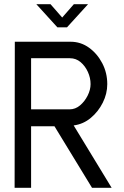

<svg xmlns="http://www.w3.org/2000/svg" viewBox="-20 -900 595 920"><path d="M515 0H421L241 -295H129V0H50L51 -700H318Q367 -700 406.5 -671.5Q446 -643 470 -597Q494 -551 494 -497Q494 -451 472.5 -408Q451 -365 415 -335Q379 -305 333 -299ZM414 -497Q414 -527 401 -555.5Q388 -584 366 -602.5Q344 -621 315 -621H129V-376H313Q341 -376 363.5 -395Q386 -414 400 -442Q414 -470 414 -497ZM255 -769 154 -880H222L278 -816L334 -880H402L301 -769Z"/></svg>

Font: Kulim Park
Style: Regular
Weight: 400
Designer: Noponies / Dale Sattler
Foundry: Noponies
Version: Version 1.000; ttfautohint (v1.8.3)